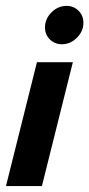

<svg xmlns="http://www.w3.org/2000/svg" viewBox="-25 -626 300 646"><path d="M-4.9 0 99.3 -416.7H220.1L116 0ZM183.3 -477.1Q159.7 -477.1 143.1 -493.1Q126.4 -509 126.4 -534Q126.4 -562.5 148.3 -584.4Q170.1 -606.2 198.6 -606.2Q222.9 -606.2 239.2 -589.9Q255.6 -573.6 255.6 -549.3Q255.6 -520.8 233.7 -499Q211.8 -477.1 183.3 -477.1Z"/></svg>

Font: Afacad
Style: Bold Italic
Weight: 700
Italic angle: -14°
Designer: Kristian Moeller
Foundry: Dicotype
Version: Version 1.000; ttfautohint (v1.8.4.7-5d5b)